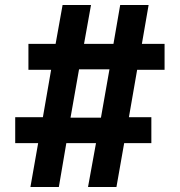

<svg xmlns="http://www.w3.org/2000/svg" viewBox="-20 -750 721 770"><path d="M102 0 133 -176H41V-280H152L185 -470H94V-574H203L231 -730H345L317 -574H435L462 -730H576L549 -574H640V-470H530L497 -280H587V-176H478L447 0H333L365 -176H246L216 0ZM257 -245 233 -278H414L379 -245L425 -506L449 -472H268L303 -506Z"/></svg>

Font: M PLUS 2 Thin SemiBold
Style: Regular
Weight: 600
Version: Version 1.001